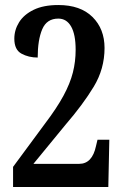

<svg xmlns="http://www.w3.org/2000/svg" viewBox="-20 -744 491 764"><path d="M32 0V-80L159 -252Q206 -314 232.5 -363Q259 -412 270 -455.5Q281 -499 281 -546Q281 -607 263 -638.5Q245 -670 212 -670Q166 -670 148 -627.5Q130 -585 130 -515Q94 -515 65.5 -530.5Q37 -546 37 -590Q37 -625 56 -655.5Q75 -686 114 -705Q153 -724 212 -724Q300 -724 348 -676.5Q396 -629 396 -553Q396 -470 353 -399Q310 -328 241 -248L113 -92H295Q347 -92 362 -163L368 -188H415L411 0Z"/></svg>

Font: Noto Serif Khmer ExtraCondensed SemiBold
Style: Regular
Weight: 600
Width: 2
Designer: Danh Hong and the Monotype Design Team
Foundry: Monotype Imaging Inc.
Version: Version 2.004; ttfautohint (v1.8.4.7-5d5b)